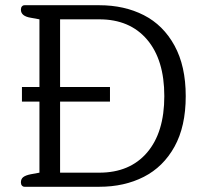

<svg xmlns="http://www.w3.org/2000/svg" viewBox="-20 -715 779 735"><path d="M60 -17Q60 -30 69 -37Q78 -44 98 -48L131 -54V-326H64V-382H131V-641L98 -647Q60 -653 60 -678Q60 -686 64 -690.5Q68 -695 74 -695H360Q456 -695 530.5 -657Q605 -619 648 -540.5Q691 -462 691 -347Q691 -231 648 -153.5Q605 -76 530.5 -38Q456 0 360 0H74Q68 0 64 -4.5Q60 -9 60 -17ZM360 -54Q477 -54 543 -131Q609 -208 609 -347Q609 -486 543 -563.5Q477 -641 360 -641H210V-382H401V-326H210V-54Z"/></svg>

Font: Maitree
Style: Regular
Weight: 400
Designer: CadsonDemak Team
Foundry: CadsonDemak
Version: Version 1.001